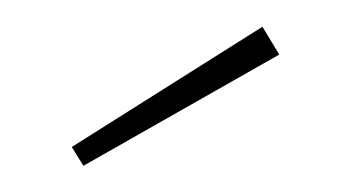

<svg xmlns="http://www.w3.org/2000/svg" viewBox="-20 -779 256 145"><path d="M178.2 -758.8 190.9 -737.8 43 -653.8 34.2 -668Z"/></svg>

Font: Fira Sans Compressed Thin
Style: Regular
Weight: 100
Width: 1
Designer: Carrois Corporate & Edenspiekermann AG
Foundry: Carrois Corporate GbR & Edenspiekermann AG
Version: Version 4.203;PS 004.203;hotconv 1.0.88;makeotf.lib2.5.64775